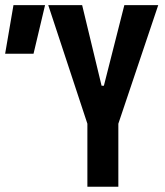

<svg xmlns="http://www.w3.org/2000/svg" viewBox="-25 -713 631 733"><path d="M308.6 0V-240.7L159.2 -693.4H288.6L362.8 -385.7H371.6L449.7 -693.4H579.1L426.8 -240.7V0ZM-5.4 -507.8 26.4 -693.4H147L103 -507.8Z"/></svg>

Font: CaskaydiaCove NFP SemiBold
Style: Regular
Weight: 600
Designer: Aaron Bell
Foundry: Saja Typeworks
Version: Version 2111.001; VTT 6.35;Nerd Fonts 3.1.1